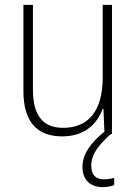

<svg xmlns="http://www.w3.org/2000/svg" viewBox="-20 -549 562 787"><path d="M354 129C354 82 388 41 435 0H439V-529H401V-232C401 -91 340 -25 239 -25C158 -25 115 -73 115 -182V-529H76V-176C76 -53 129 10 235 10C330 10 379 -44 401 -103H404L408 -9C352 35 318 84 318 135C318 189 351 218 401 218C420 218 437 214 448 210V180C439 183 422 186 405 186C371 186 354 167 354 129Z"/></svg>

Font: Noto Sans Malayalam SemiCondensed ExtraLight
Style: Regular
Weight: 200
Width: 4
Designer: Jelle Bosma - Monotype Design Team
Foundry: Monotype Imaging Inc.
Version: Version 2.104